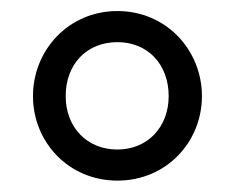

<svg xmlns="http://www.w3.org/2000/svg" viewBox="-20 -680 421 344"><path d="M190.4 -660.2C102.5 -660.2 39.1 -589.8 39.1 -507.8C39.1 -425.8 102.5 -356.4 190.4 -356.4C278.3 -356.4 341.8 -425.8 341.8 -507.8C341.8 -589.8 278.3 -660.2 190.4 -660.2ZM190.4 -604.5C244.1 -604.5 282.2 -565.4 282.2 -507.8C282.2 -452.1 244.1 -412.1 190.4 -412.1C135.7 -412.1 97.7 -452.1 97.7 -507.8C97.7 -565.4 135.7 -604.5 190.4 -604.5Z"/></svg>

Font: Sen-gleads
Style: Regular
Weight: 400
Designer: Kosal Sen, Philatype
Foundry: Philatype
Version: Version 1.004; ttfautohint (v1.8.3)